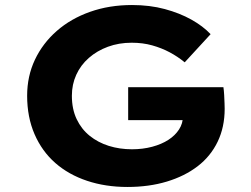

<svg xmlns="http://www.w3.org/2000/svg" viewBox="-20 -734 999 764"><path d="M487 10Q400 10 326.5 -14.5Q253 -39 200 -85.5Q147 -132 117.5 -200Q88 -268 88 -353Q88 -431 119 -496.5Q150 -562 206 -611Q262 -660 338.5 -687Q415 -714 505 -714Q576 -714 635.5 -698Q695 -682 741.5 -656Q788 -630 818 -598L715 -486Q687 -509 655 -526Q623 -543 585.5 -553.5Q548 -564 504 -564Q453 -564 409.5 -548Q366 -532 333.5 -503.5Q301 -475 283.5 -436.5Q266 -398 266 -353Q266 -300 285 -260Q304 -220 337 -193.5Q370 -167 413 -153.5Q456 -140 505 -140Q548 -140 585.5 -150Q623 -160 650 -177.5Q677 -195 692.5 -219Q708 -243 708 -272V-294L731 -256H490V-387H869Q871 -374 872 -356Q873 -338 873.5 -322.5Q874 -307 874 -301Q874 -228 846 -170Q818 -112 766.5 -72.5Q715 -33 644 -11.5Q573 10 487 10Z"/></svg>

Font: Lexend Giga
Style: Bold
Weight: 700
Version: Version 1.007